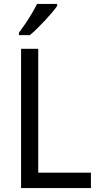

<svg xmlns="http://www.w3.org/2000/svg" viewBox="-20 -964 508 984"><path d="M88 0V-714H176V-79H446V0ZM273 -934Q264 -920 247 -900Q230 -880 210 -858.5Q190 -837 170 -817.5Q150 -798 133 -784H77V-796Q93 -818 110.5 -843.5Q128 -869 143.5 -895.5Q159 -922 170 -944H273Z"/></svg>

Font: Noto Sans Thai SemiCondensed
Style: Regular
Weight: 400
Width: 4
Designer: Monotype Design Team
Foundry: Monotype Imaging Inc.
Version: Version 2.001